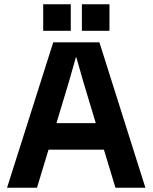

<svg xmlns="http://www.w3.org/2000/svg" viewBox="-20 -878 714 898"><path d="M660 0H520L466 -178H207L153 0H13L229 -680H445ZM182 -858H311V-734H182ZM428 -302 371 -491 337 -610H335L301 -491L244 -302ZM363 -858H492V-734H363Z"/></svg>

Font: CyStack Display
Style: Bold
Weight: 700
Designer: Weizhong Zhang
Foundry: 本地遙控
Version: Version 1.000;Glyphs 3.1.2 (3151)